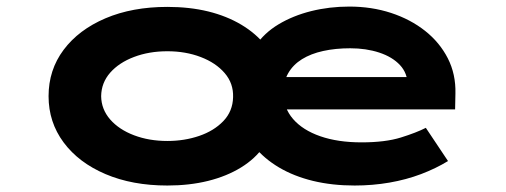

<svg xmlns="http://www.w3.org/2000/svg" viewBox="-20 -563 1562 593"><path d="M496.9 10Q388.6 10 305.8 -25.3Q223 -60.6 176.5 -123.1Q130 -185.7 130 -265.9Q130 -347 176.5 -409.1Q223 -471.2 305.8 -506.5Q388.6 -541.7 496.9 -541.7Q565.5 -541.7 622.9 -527.7Q680.3 -513.6 725.5 -486.6Q770.8 -459.5 800.5 -421.9L768.9 -420.9Q795.6 -461 840.2 -487.8Q884.9 -514.6 941.1 -528.7Q997.4 -542.7 1058.8 -542.7Q1127.7 -542.7 1187.7 -523.1Q1247.7 -503.4 1292.9 -467.7Q1338 -432 1363.1 -382.9Q1388.1 -333.8 1386.6 -274L1385.6 -225.1H838.7L832.8 -324.9H1282.9L1238.9 -287.9V-300.3Q1238.9 -336.8 1215.3 -362.1Q1191.7 -387.3 1151.3 -400.6Q1110.9 -413.9 1061.7 -413.9Q1015.9 -413.9 978 -405.5Q940.2 -397.2 912.7 -380.2Q885.3 -363.2 870.3 -337.2Q855.3 -311.3 855.3 -276.1Q855.3 -230.1 885.1 -195.5Q915 -161 969.2 -142.2Q1023.5 -123.3 1096.4 -123.3Q1170 -123.3 1218.1 -138.3Q1266.2 -153.3 1295.2 -168.2L1363.7 -65.6Q1326.3 -42.7 1280.5 -25.3Q1234.7 -8 1182.7 1Q1130.7 10 1075.3 10Q1005.7 10 946.6 -4.3Q887.5 -18.7 841.6 -45.9Q795.8 -73.1 765 -110.9L795 -111.3Q768.6 -72.9 724.5 -45.8Q680.5 -18.7 622.8 -4.3Q565.1 10 496.9 10ZM496.9 -127.6Q549.5 -127.6 595.1 -143.2Q640.7 -158.7 669.8 -189Q698.9 -219.4 699.9 -262.9Q701.3 -305.4 674 -337.2Q646.7 -369 600.1 -386.8Q553.5 -404.7 496.9 -404.7Q440.4 -404.7 394 -387.1Q347.7 -369.6 320.3 -338.5Q293 -307.4 292.4 -265.9Q293 -225.4 320.3 -194Q347.7 -162.7 394 -145.2Q440.4 -127.6 496.9 -127.6Z"/></svg>

Font: Lexend Zetta
Style: Regular
Weight: 400
Designer: Bonnie Shaver-Troup, Thomas Jockin
Foundry: Lexend
Version: Version 1.007